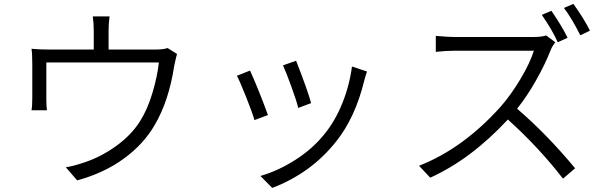

<svg xmlns="http://www.w3.org/2000/svg" viewBox="-20 -881 3040 973"><path d="M829.1 -637.7 877 -607.4Q874 -598.6 863.3 -549.8Q835.9 -369.1 763.7 -247.1Q707 -149.4 606.9 -76.7Q506.8 -3.9 371.1 33.2L313.5 -33.2Q356.4 -40 409.2 -58.6Q490.2 -85 567.9 -140.6Q645.5 -196.3 689.5 -266.6Q727.5 -326.2 752.4 -409.7Q777.3 -493.2 785.2 -564.5H214.8V-378.9Q214.8 -343.8 217.8 -322.3H139.6Q143.6 -342.8 143.6 -382.8V-558.6Q143.6 -611.3 139.6 -633.8Q177.7 -629.9 232.4 -629.9H455.1V-725.6Q455.1 -761.7 450.2 -797.9H535.2Q530.3 -761.7 530.3 -725.6V-629.9H762.7Q810.5 -629.9 829.1 -637.7Z M1414.1 -549.8 1480.5 -573.2Q1539.1 -423.8 1556.6 -358.4L1491.2 -334Q1484.4 -365.2 1457.5 -439.5Q1430.7 -513.7 1414.1 -549.8ZM1763.7 -543.9 1839.8 -518.6Q1830.1 -489.3 1826.2 -473.6Q1780.3 -285.2 1683.6 -164.1Q1555.7 -2.9 1359.4 71.3L1299.8 10.7Q1390.6 -15.6 1477.5 -71.3Q1564.5 -127 1624 -201.2Q1677.7 -266.6 1714.4 -356.9Q1751 -447.3 1763.7 -543.9ZM1180.7 -497.1 1247.1 -523.4Q1291 -426.8 1337.9 -297.9L1269.5 -272.5Q1258.8 -310.5 1226.6 -391.1Q1194.3 -471.7 1180.7 -497.1Z M2856.4 -689.5 2806.6 -667Q2777.3 -731.4 2725.6 -805.7L2774.4 -826.2Q2828.1 -748 2856.4 -689.5ZM2748 -701.2 2793.9 -667Q2778.3 -646.5 2770.5 -627Q2743.2 -556.6 2697.3 -475.1Q2651.4 -393.6 2600.6 -330.1Q2750 -202.1 2894.5 -28.3L2833 24.4Q2710.9 -133.8 2553.7 -275.4Q2367.2 -74.2 2160.2 19.5L2103.5 -41Q2326.2 -127.9 2516.6 -339.8Q2568.4 -398.4 2617.2 -480Q2666 -561.5 2685.5 -624H2286.1Q2241.2 -624 2188.5 -618.2V-699.2Q2252.9 -693.4 2286.1 -693.4H2678.7Q2724.6 -693.4 2748 -701.2ZM2837.9 -840.8 2885.7 -861.3Q2940.4 -785.2 2969.7 -725.6L2920.9 -702.1Q2877 -789.1 2837.9 -840.8Z"/></svg>

Font: GenEi Gothic M SemiLight
Style: Regular
Weight: 350
Designer: o_tamon (Modified); [Source Han Sans]
Ryoko NISHIZUKA  (kana & ideographs); Paul D. Hunt (Latin, Greek & Cyrillic); Wenl
Version: Version 1.1a;Original Version 1.004